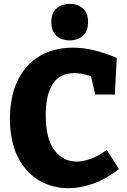

<svg xmlns="http://www.w3.org/2000/svg" viewBox="-20 -970 666 1003"><path d="M337 13Q253 13 184 -27.5Q115 -68 73.5 -149Q32 -230 32 -350Q32 -466 72 -549Q112 -632 186 -676.5Q260 -721 361 -721Q415 -721 470.5 -707.5Q526 -694 590 -668L580 -476H478L455 -572Q406 -588 368 -588Q291 -588 255 -530.5Q219 -473 219 -370Q219 -245 264 -185.5Q309 -126 380 -126Q416 -126 456 -141Q496 -156 538 -187L601 -87Q537 -36 469 -11.5Q401 13 337 13ZM344 -759Q301 -759 274.5 -783.5Q248 -808 248 -854Q248 -902 275.5 -926Q303 -950 345 -950Q386 -950 413 -926Q440 -902 440 -855Q440 -807 412.5 -783Q385 -759 344 -759Z"/></svg>

Font: Bitter ExtraBold
Style: Regular
Weight: 800
Designer: Sol Matas, and Bitter project Authors
Foundry: Sol Matas
Version: Version 2.001